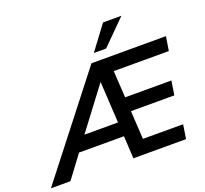

<svg xmlns="http://www.w3.org/2000/svg" viewBox="-228 -1123 1396 1306"><g transform="rotate(-20 469.5 -469.5)"><path d="M-75 0 475 -705H1014L998 -603H599L611 -409H946L930 -307H616L628 -102H919L903 0H522L513 -163H188L66 0ZM488 -562 264 -265H507L490 -562ZM514 -765 644 -939H777L603 -765Z"/></g></svg>

Font: Nunito Sans
Style: Bold Italic
Weight: 700
Italic angle: -9°
Designer: Vernon Adams
Foundry: Vernon Adams
Version: Version 3.006; ttfautohint (v1.8.3)